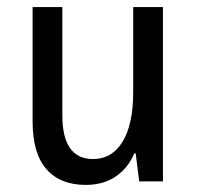

<svg xmlns="http://www.w3.org/2000/svg" viewBox="-20 -512 555 542"><path d="M440 0H373L363 -79H359Q342 -38 307 -14Q272 10 222 10Q150 10 111 -34.5Q72 -79 72 -170V-492H156V-186Q156 -63 243 -63Q296 -63 326 -112Q356 -161 356 -252V-492H440Z"/></svg>

Font: Noto Sans Armenian Narrow
Style: Regular
Weight: 400
Width: 4
Designer: Monotype Design team
Foundry: Monotype Imaging Inc.
Version: Version 1.000